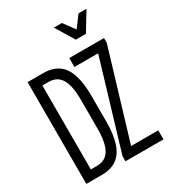

<svg xmlns="http://www.w3.org/2000/svg" viewBox="-208 -1003 1017 1121"><g transform="rotate(-30 300.0 -442.5)"><path d="M40 0V-686H145Q207 -686 246.5 -658Q286 -630 304.5 -573Q323 -516 323 -429V-258Q323 -171 304.5 -114Q286 -57 246.5 -28.5Q207 0 145 0ZM105 -60H147Q204 -60 231 -105.5Q258 -151 258 -247V-441Q258 -536 231 -581Q204 -626 147 -626H105ZM304 0V-35L481 -626H321V-686H555V-653L377 -61H560V0ZM408 -760 332 -885H386L442 -809L498 -885H552L476 -760Z"/></g></svg>

Font: Chivo Mono Medium ExtraLight
Style: Regular
Weight: 250
Monospace: yes
Version: Version 1.008